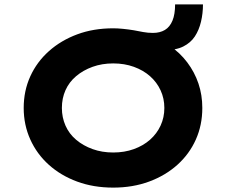

<svg xmlns="http://www.w3.org/2000/svg" viewBox="-20 -845 1031 875"><path d="M496 10Q406 10 331.5 -17.5Q257 -45 202.5 -94Q148 -143 118 -209.5Q88 -276 88 -353Q88 -431 118 -497Q148 -563 203 -612Q258 -661 332 -688.5Q406 -716 496 -716Q516 -716 541 -713.5Q566 -711 590 -707Q611 -703 632.5 -699Q654 -695 677 -695Q709 -695 731.5 -708.5Q754 -722 766 -751Q778 -780 778 -825H905Q905 -784 896 -746Q887 -708 868 -679Q849 -650 815 -633Q781 -616 729 -617L754 -636Q800 -605 833.5 -560.5Q867 -516 884.5 -464Q902 -412 902 -353Q902 -275 872.5 -209Q843 -143 788.5 -94Q734 -45 659.5 -17.5Q585 10 496 10ZM496 -150Q547 -150 590 -165.5Q633 -181 664 -208.5Q695 -236 712 -273Q729 -310 729 -353Q729 -396 712 -433Q695 -470 664 -497.5Q633 -525 590 -540.5Q547 -556 496 -556Q445 -556 402 -540.5Q359 -525 327 -498Q295 -471 278.5 -434Q262 -397 262 -353Q262 -310 278.5 -272.5Q295 -235 327 -208Q359 -181 402 -165.5Q445 -150 496 -150Z"/></svg>

Font: Lexend Giga
Style: Bold
Weight: 700
Version: Version 1.007